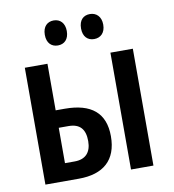

<svg xmlns="http://www.w3.org/2000/svg" viewBox="-82 -804 796 877"><g transform="rotate(-10 316.0 -366.0)"><path d="M174 -674C174 -635 196 -616 225 -616C255 -616 276 -636 276 -674C276 -711 255 -732 225 -732C196 -732 174 -713 174 -674ZM342 -674C342 -636 363 -616 393 -616C423 -616 445 -636 445 -674C445 -711 423 -732 393 -732C363 -732 342 -713 342 -674ZM58 0H213C327 0 391 -55 391 -166C391 -274 328 -326 205 -326H163V-542H58ZM455 0H559V-542H455ZM163 -81V-245H208C261 -245 285 -217 285 -162C285 -109 258 -81 208 -81Z"/></g></svg>

Font: Noto Sans Display Condensed Medium
Style: Regular
Weight: 500
Width: 3
Designer: Monotype Design Team
Foundry: Monotype Imaging Inc.
Version: Version 1.900